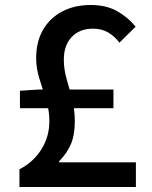

<svg xmlns="http://www.w3.org/2000/svg" viewBox="-20 -750 610 770"><path d="M58 0V-71Q114 -100 146 -151Q178 -202 178 -264Q178 -307 165 -349Q152 -391 138.5 -433Q125 -475 125 -516Q125 -583 152.5 -630.5Q180 -678 229.5 -704Q279 -730 344 -730Q405 -730 448.5 -706Q492 -682 524 -643L459 -579Q439 -605 413.5 -620Q388 -635 353 -635Q299 -635 267.5 -601.5Q236 -568 236 -511Q236 -471 247.5 -432Q259 -393 269.5 -351.5Q280 -310 280 -263Q280 -209 264.5 -172.5Q249 -136 217 -103V-99H525V0ZM60 -316V-386L135 -391H435V-316Z"/></svg>

Font: Noto Sans KR Thin Medium
Style: Regular
Weight: 500
Version: Version 2.004-H2;hotconv 1.0.118;makeotfexe 2.5.65603